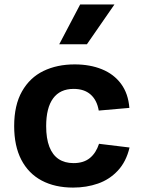

<svg xmlns="http://www.w3.org/2000/svg" viewBox="-20 -838 660 870"><path d="M311.1 12Q228.9 12 168.9 -19.9Q108.9 -51.8 76.5 -114.2Q44.2 -176.6 44.2 -266.6Q44.2 -361.6 79.7 -424Q115.2 -486.5 176.8 -516.3Q238.4 -546.2 318.3 -546.2Q387.6 -546.2 441.7 -524.2Q495.8 -502.3 528.5 -458.2Q561.2 -414 566.2 -349.1L427.4 -337Q419.6 -383.9 390.7 -409.6Q361.8 -435.2 313.6 -435.2Q252.2 -435.2 220.7 -392.3Q189.2 -349.4 189.2 -266.6Q189.2 -210.5 203.6 -173.1Q218 -135.8 245.7 -117.3Q273.4 -98.9 313.2 -98.9Q359.1 -98.9 387.2 -121.9Q415.2 -144.8 428.7 -186.4L567 -169.6Q551.9 -105.5 514 -64.9Q476.1 -24.3 423.9 -6.2Q371.8 12 311.1 12ZM373.8 -637.4 498.6 -817.7H343.2L248.4 -637.4Z"/></svg>

Font: Monaspace Neon Var
Style: Regular
Weight: 400
Designer: Riley Cran and the Lettermatic Team
Version: Version 1.000 (Monaspace Neon Var)